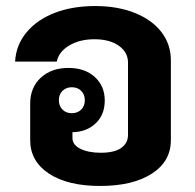

<svg xmlns="http://www.w3.org/2000/svg" viewBox="-20 -606 646 636"><path d="M546 -406V-142Q546 -71 482.5 -30.5Q419 10 312 10Q204 10 142 -31Q80 -72 80 -142V-263Q80 -316 115 -348.5Q150 -381 207 -381Q261 -381 294 -351Q327 -321 327 -273Q327 -226 297 -197.5Q267 -169 220 -168V-149Q220 -126 246.5 -113Q273 -100 314 -100Q359 -100 381.5 -116Q404 -132 404 -159V-399Q404 -433 373.5 -454.5Q343 -476 293 -476Q244 -476 209.5 -455.5Q175 -435 168 -402H30Q33 -457 68 -499Q103 -541 161.5 -563.5Q220 -586 295 -586Q370 -586 427 -563Q484 -540 515 -499.5Q546 -459 546 -406ZM218 -231Q237 -231 249 -243Q261 -255 261 -274Q261 -293 249 -305Q237 -317 218 -317Q199 -317 187 -305Q175 -293 175 -274Q175 -255 187 -243Q199 -231 218 -231Z"/></svg>

Font: Sarabun ExtraBold
Style: Regular
Weight: 800
Version: Version 1.000; ttfautohint (v1.6)